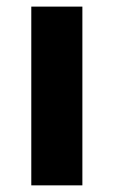

<svg xmlns="http://www.w3.org/2000/svg" viewBox="-20 -558 342 578"><path d="M74.2 -538.1H228V0H74.2Z"/></svg>

Font: Montserrat-SemiBold
Style: Regular
Weight: 600
Designer: Julieta Ulanovsky
Foundry: Julieta Ulanovsky
Version: Version 6.001